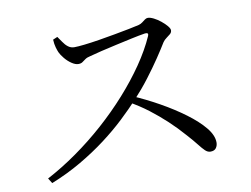

<svg xmlns="http://www.w3.org/2000/svg" viewBox="-74 -791 1147 879"><g transform="rotate(-10 500.0 -351.5)"><path d="M86 -41Q156 -78 225.5 -127Q295 -176 359 -233Q423 -290 479 -352.5Q535 -415 579 -479Q623 -543 650 -604Q657 -620 638 -618Q612 -614 575 -606Q538 -598 499.5 -589.5Q461 -581 427.5 -573Q394 -565 373 -559Q358 -556 349 -549.5Q340 -543 333 -538Q326 -533 314 -533Q300 -533 283 -544.5Q266 -556 252.5 -572.5Q239 -589 233 -602Q229 -611 224.5 -626.5Q220 -642 219 -663L240 -672Q249 -660 258.5 -645.5Q268 -631 280.5 -621.5Q293 -612 309 -612Q325 -612 356 -615.5Q387 -619 424.5 -625Q462 -631 500 -638Q538 -645 569 -651Q600 -657 616 -661Q627 -664 634.5 -670Q642 -676 649 -681Q656 -686 663 -686Q674 -686 690 -678Q706 -670 721.5 -657.5Q737 -645 747.5 -632.5Q758 -620 758 -612Q758 -602 750 -595Q742 -588 732 -581Q722 -574 715 -564Q698 -536 671.5 -496.5Q645 -457 611.5 -413Q578 -369 539 -327Q505 -290 460.5 -248Q416 -206 361 -164.5Q306 -123 241 -85Q176 -47 101 -17ZM840 -33Q827 -33 815.5 -44Q804 -55 788.5 -75Q773 -95 746 -125Q711 -165 674.5 -199Q638 -233 597.5 -264Q557 -295 507 -323L527 -347Q590 -320 651.5 -285.5Q713 -251 763.5 -213.5Q814 -176 844 -139.5Q874 -103 874 -70Q874 -55 866 -44Q858 -33 840 -33Z"/></g></svg>

Font: Noto Serif JP ExtraLight
Style: Regular
Weight: 400
Version: Version 2.003-H1;hotconv 1.1.1;makeotfexe 2.6.0